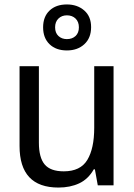

<svg xmlns="http://www.w3.org/2000/svg" viewBox="-20 -834 603 864"><path d="M243 10Q68 10 68 -177V-536H155V-192Q155 -125 181 -94Q207 -63 267 -63Q342 -63 373 -114.5Q404 -166 404 -259V-536H491V0H420L407 -72H402Q377 -28 336.5 -9Q296 10 243 10ZM281 -607Q232 -607 203 -635Q174 -663 174 -711Q174 -759 203 -786.5Q232 -814 281 -814Q328 -814 359 -787Q390 -760 390 -712Q390 -663 359.5 -635Q329 -607 281 -607ZM281 -658Q305 -658 320 -672Q335 -686 335 -711Q335 -736 320 -750.5Q305 -765 281 -765Q258 -765 243 -750.5Q228 -736 228 -711Q228 -686 243 -672Q258 -658 281 -658Z"/></svg>

Font: Noto Sans Mono SemiCondensed
Style: Regular
Weight: 400
Width: 4
Designer: Monotype Design Team
Foundry: Monotype Imaging Inc.
Version: Version 2.014